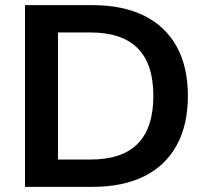

<svg xmlns="http://www.w3.org/2000/svg" viewBox="-20 -725 802 745"><path d="M77 0V-705H339Q457 -705 539.5 -664Q622 -623 665.5 -544.5Q709 -466 709 -353Q709 -240 665.5 -161Q622 -82 539.5 -41Q457 0 339 0ZM205 -106H331Q454 -106 514.5 -167.5Q575 -229 575 -353Q575 -477 514 -538Q453 -599 331 -599H205Z"/></svg>

Font: NunitoSans3
Style: Bold
Weight: 700
Designer: Vernon Adams
Foundry: Vernon Adams
Version: Version 3.101;gftools[0.9.27]